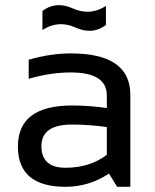

<svg xmlns="http://www.w3.org/2000/svg" viewBox="-20 -718 594 738"><path d="M48.8 -154.8Q48.8 -312.5 256.8 -312.5Q323.7 -312.5 390.6 -302.7V-351.1Q390.6 -439.5 252.4 -439.5Q173.3 -439.5 90.3 -415V-488.3Q173.3 -512.7 252.4 -512.7Q481 -512.7 481 -353.5V0H430.2L398.9 -50.8Q322.3 0 231.9 0Q48.8 0 48.8 -154.8ZM256.8 -239.3Q139.2 -239.3 139.2 -156.2Q139.2 -73.2 231.9 -73.2Q325.7 -73.2 390.6 -123V-229.5Q323.7 -239.3 256.8 -239.3ZM143.1 -675.8Q172.4 -698.2 206.5 -698.2Q231.9 -698.2 260.3 -685.5Q288.6 -672.9 315.9 -672.9Q352.5 -672.9 387.2 -695.3V-622.1Q357.9 -599.6 323.7 -599.6Q298.3 -599.6 270 -612.3Q241.7 -625 214.4 -625Q177.7 -625 143.1 -602.5Z"/></svg>

Font: Sansation
Style: Regular
Weight: 400
Designer: Bernd Montag
Version: Version 1.301